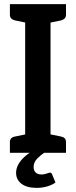

<svg xmlns="http://www.w3.org/2000/svg" viewBox="-20 -741 368 931"><path d="M102 0V-721H225V0ZM28 0V-52Q28 -64 34.5 -70.5Q41 -77 53 -79L116 -92L129 0ZM200 0 212 -92 276 -79Q287 -77 293.5 -70.5Q300 -64 300 -52V0ZM129 -721 116 -629 53 -642Q41 -645 34.5 -651.5Q28 -658 28 -670V-721ZM300 -721V-670Q300 -658 293.5 -651.5Q287 -645 276 -642L212 -629L200 -721ZM221 96Q229 96 232 103L249 144Q233 156 208.5 163Q184 170 158 170Q110 170 84 150Q58 130 58 97Q58 77 68 58Q78 39 96.5 21.5Q115 4 139 -9L197 -2Q178 10 160.5 28Q143 46 143 69Q143 86 153 95.5Q163 105 181 105Q190 105 198 103Q206 101 212.5 98.5Q219 96 221 96Z"/></svg>

Font: Aleo SemiBold
Style: Regular
Weight: 600
Designer: Alessio Laiso
Foundry: Alessio Laiso
Version: Version 2.001;gftools[0.9.29]